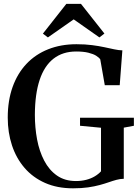

<svg xmlns="http://www.w3.org/2000/svg" viewBox="-20 -986 738 1016"><path d="M366.5 10.5Q283 10.5 218.5 -18Q154 -46.5 110 -97.5Q66 -148.5 43.5 -216.5Q21 -284.5 21 -363.5Q21 -453.5 46.5 -525.2Q72 -597 119.8 -647.8Q167.5 -698.5 234.8 -725.2Q302 -752 384.5 -752Q431 -752 467.2 -747.2Q503.5 -742.5 532.5 -736.2Q561.5 -730 584.8 -725Q608 -720 627.5 -719.5L613.5 -535H534.5L510.5 -672Q504 -681.5 489 -691Q474 -700.5 447.8 -707Q421.5 -713.5 383 -713.5Q312 -713.5 263.2 -675.5Q214.5 -637.5 189.8 -563.2Q165 -489 164.5 -379Q164.5 -311 176.2 -248.2Q188 -185.5 214 -135.8Q240 -86 281.5 -57Q323 -28 382 -28Q411 -28 436.2 -34.5Q461.5 -41 481.2 -52.8Q501 -64.5 514.5 -79.5V-310L403.5 -320.5V-363H688.5V-320.5L635 -310.5V-40Q615 -39.5 595.8 -34.2Q576.5 -29 555.2 -21.5Q534 -14 507.2 -6.8Q480.5 0.5 446.2 5.5Q412 10.5 366.5 10.5ZM233.5 -788 207 -808 331 -965.5H408.5L532.5 -808.5L506 -788L370 -883.5Z"/></svg>

Font: Merriweather 96pt SemiBold
Style: Regular
Weight: 600
Version: Version 2.100